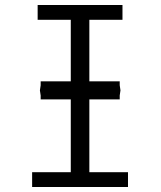

<svg xmlns="http://www.w3.org/2000/svg" viewBox="-20 -743 640 765"><path d="M108 -57H262V-347H142V-362.5L139 -383L142 -403.5V-419H262V-664H130V-723H468V-664H336V-419H457V-403.5L460 -383L457 -362.5V-347H336V-57H490V2H108Z"/></svg>

Font: JuliaMono Light
Style: Regular
Weight: 300
Monospace: yes
Designer: cormullion
Foundry: corm
Version: Version 0.054; ttfautohint (v1.8.4)